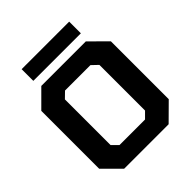

<svg xmlns="http://www.w3.org/2000/svg" viewBox="-239 -1053 1208 1208"><g transform="rotate(-45 364.5 -449.5)"><path d="M153 -795V-899H576V-795ZM166 0 55 -111V-626L166 -737H562L674 -626V-111L562 0ZM251 -126H478L518 -166V-572L477 -611H251L211 -572V-166Z"/></g></svg>

Font: Tomorrow SemiBold
Style: Regular
Weight: 600
Designer: Tony de Marco, Monica Rizzolli
Foundry: Just in Type
Version: Version 2.002